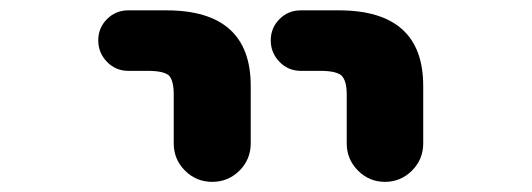

<svg xmlns="http://www.w3.org/2000/svg" viewBox="-20 -570 1040 375"><path d="M657.2 -290V-385.7Q657.2 -413.1 646.5 -422.9Q635.7 -431.6 605.5 -431.6H567.4Q543 -431.6 525.9 -449.2Q508.8 -466.8 508.8 -491.2Q508.8 -515.6 525.9 -532.7Q543 -549.8 567.4 -549.8H641.6Q806.6 -549.8 806.6 -402.3V-290Q806.6 -258.8 784.7 -236.8Q762.7 -214.8 731.9 -214.8Q701.2 -214.8 679.2 -236.8Q657.2 -258.8 657.2 -290ZM319.3 -290V-385.7Q319.3 -413.1 309.6 -422.9Q298.8 -431.6 268.6 -431.6H230.5Q206.1 -431.6 189 -449.2Q171.9 -466.8 171.9 -491.2Q171.9 -515.6 189 -532.7Q206.1 -549.8 230.5 -549.8H304.7Q469.7 -549.8 469.7 -402.3V-290Q469.7 -258.8 447.8 -236.8Q425.8 -214.8 394.5 -214.8Q363.3 -214.8 341.3 -236.8Q319.3 -258.8 319.3 -290Z"/></svg>

Font: Rounded-X Mgen+ 1m bold
Style: Bold
Weight: 700
Designer: [Source Han Sans]
Ryoko NISHIZUKA  (kana & ideographs); Paul D. Hunt (Latin, Greek & Cyrillic); Wenlong ZHANG  (bopomofo
Version: Version 1.059.20150602